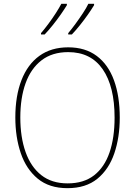

<svg xmlns="http://www.w3.org/2000/svg" viewBox="-20 -972 705 1002"><path d="M605 -358Q605 -255 576.5 -171.5Q548 -88 488 -39Q428 10 332 10Q237 10 177 -39.5Q117 -89 88.5 -172.5Q60 -256 60 -359Q60 -471 92 -553.5Q124 -636 185.5 -680.5Q247 -725 336 -725Q425 -725 485 -680Q545 -635 575 -552.5Q605 -470 605 -358ZM86 -359Q86 -256 113.5 -178.5Q141 -101 195.5 -58Q250 -15 333 -15Q417 -15 471 -57Q525 -99 551.5 -176Q578 -253 578 -358Q578 -521 516 -610.5Q454 -700 336 -700Q252 -700 196.5 -657Q141 -614 113.5 -537.5Q86 -461 86 -359ZM471 -945Q459 -925 439.5 -897Q420 -869 397.5 -841Q375 -813 355 -792H336V-799Q353 -819 373.5 -847Q394 -875 412.5 -903Q431 -931 441 -952H471ZM329 -945Q317 -925 297.5 -897Q278 -869 255.5 -841Q233 -813 213 -792H194V-799Q212 -820 232.5 -847.5Q253 -875 271 -903Q289 -931 300 -952H329Z"/></svg>

Font: Noto Sans Gurmukhi UI SemiCondensed Thin
Style: Regular
Weight: 100
Width: 4
Designer: Jelle Bosma - Monotype Design Team
Foundry: Monotype Imaging Inc.
Version: Version 2.004; ttfautohint (v1.8.4.7-5d5b)